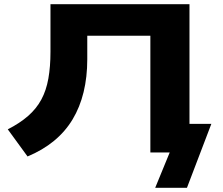

<svg xmlns="http://www.w3.org/2000/svg" viewBox="-20 -725 1062 913"><path d="M718 168 787 0H695V-555H395V-443Q395 -359 377.5 -287Q360 -215 325 -157Q290 -99 236.5 -55Q183 -11 111 19L17 -110Q74 -139 113.5 -173.5Q153 -208 176.5 -251.5Q200 -295 210 -351.5Q220 -408 220 -478V-705H881V-136H985L869 168Z"/></svg>

Font: Nunito Sans 7pt Expanded ExtraBold
Style: Regular
Weight: 800
Width: 7
Designer: Vernon Adams
Foundry: Vernon Adams
Version: Version 3.101;gftools[0.9.27]